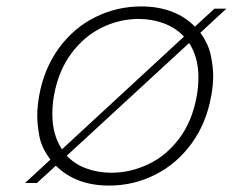

<svg xmlns="http://www.w3.org/2000/svg" viewBox="-20 -570 725 598"><path d="M604 -468Q630 -432 637 -395.5Q644 -359 644 -334Q644 -304 638 -272Q623 -187 577 -123.5Q531 -60 463.5 -26Q396 8 320 8Q216 8 154 -54L95 0H58L137 -73Q109 -110 102.5 -146.5Q96 -183 96 -208Q96 -238 102 -272Q117 -356 163 -419.5Q209 -483 276.5 -516.5Q344 -550 420 -550Q472 -550 514.5 -534Q557 -518 587 -487L648 -543H685ZM148 -272Q143 -242 143 -215Q143 -150 173 -105L553 -456Q528 -483 491 -497Q454 -511 412 -511Q353 -511 298 -484.5Q243 -458 202.5 -404Q162 -350 148 -272ZM327 -32Q386 -32 442 -58.5Q498 -85 538.5 -139Q579 -193 593 -272Q598 -302 598 -329Q598 -392 569 -436L188 -85Q212 -59 248.5 -45.5Q285 -32 327 -32Z"/></svg>

Font: Fz Poppins ExtLt
Style: Italic
Weight: 200
Italic angle: -10°
Designer: Ninad Kale (Devanagari), Jonny Pinhorn (Latin)
Foundry: Indian Type Foundry
Version: Vit hóa bi Vntype.Com & FontZin.Com